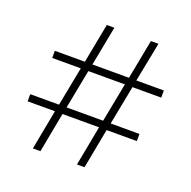

<svg xmlns="http://www.w3.org/2000/svg" viewBox="-115 -746 856 859"><g transform="rotate(20 313.0 -316.0)"><path d="M165 -190H35V-224H172L208 -410H72V-444H215L251 -632H287L251 -444H425L461 -632H497L460 -444H591V-410H454L418 -224H555V-190H411L375 0H339L375 -190H201L165 0H129ZM382 -224 418 -410H244L208 -224Z"/></g></svg>

Font: Noto Sans Bengali UI ExtraLight
Style: Regular
Weight: 200
Designer: Jelle Bosma - Monotype Design Team
Foundry: Monotype Imaging Inc.
Version: Version 2.003; ttfautohint (v1.8.4.7-5d5b)